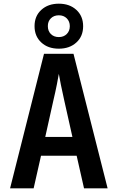

<svg xmlns="http://www.w3.org/2000/svg" viewBox="-20 -1022 639 1042"><path d="M299.3 -757.8Q240.2 -757.8 204.1 -791.5Q167.5 -825.2 167.5 -879.9Q167.5 -935.1 204.1 -968.3Q240.7 -1002 299.3 -1002Q357.9 -1002 394.5 -968.3Q431.2 -934.6 431.2 -879.9Q431.2 -824.7 394.5 -791.5Q357.9 -757.8 299.3 -757.8ZM299.3 -820.8Q325.7 -820.8 342.3 -837.4Q358.9 -854 358.9 -879.9Q358.9 -905.8 342.3 -922.4Q325.7 -939 299.3 -939Q272.5 -939 255.9 -922.4Q239.3 -905.8 239.7 -879.9Q239.7 -854 255.9 -837.4Q272.5 -820.8 299.3 -820.8ZM34.7 0 218.8 -730H378.9L564 0H436L396 -176.8H202.6L162.6 0ZM225.6 -278.8H373L329.1 -475.1Q317.9 -523.9 310.1 -563.5Q302.2 -603 299.3 -621.1Q296.4 -603 288.6 -563.5Q280.8 -523.9 269.5 -476.1Z"/></svg>

Font: UDEV Gothic 35
Style: Bold
Weight: 700
Version: v2.1.0; ttfautohint (v1.8.4.7-5d5b-dirty) -l 6 -r 45 -G 200 